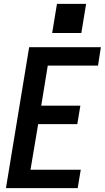

<svg xmlns="http://www.w3.org/2000/svg" viewBox="-20 -981 546 1001"><path d="M11 0 132 -735H506L491 -639H229L195 -430H399L383 -334H179L139 -96H401L385 0ZM404 -809H252L277 -961H429Z"/></svg>

Font: Iosevka SS04 Oblique
Style: Bold
Weight: 700
Italic angle: -9°
Monospace: yes
Designer: Belleve Invis
Foundry: Belleve Invis
Version: Version 19.0.0; ttfautohint (v1.8.4)